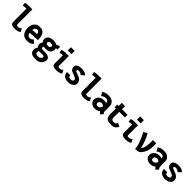

<svg xmlns="http://www.w3.org/2000/svg" viewBox="568 -2792 5075 5075"><g transform="rotate(45 3105.5 -255.0)"><path d="M173.3 -684.1H297.4Q297.4 -684.1 298.3 -133.8Q298.3 -108.9 308.6 -98.9Q318.8 -88.9 351.1 -88.9Q383.8 -88.9 407.7 -99.9Q431.6 -110.8 455.1 -133.3L502.4 -40.5Q472.7 -16.1 424.1 -3.7Q375.5 8.8 326.2 8.8Q252.9 8.8 218.8 -9.8Q173.3 -34.7 173.3 -100.6Q173.3 -156.2 173.1 -270.3Q172.9 -384.3 172.9 -439.9Q172.9 -535.6 173.3 -586.4H153.8Q88.9 -586.4 47.9 -577.1L33.7 -668Q87.9 -684.1 173.3 -684.1Z M681.6 -295.9Q748 -307.6 847.7 -307.6Q845.7 -353.5 823.5 -376.5Q801.3 -399.4 767.1 -399.4Q731 -399.4 707.5 -369.6Q684.1 -339.8 681.6 -295.9ZM766.1 -498.5Q877.9 -498.5 926.5 -430.7Q975.1 -362.8 975.1 -232.9L974.6 -211.9Q760.7 -209 681.6 -193.4Q687.5 -152.8 715.6 -124.3Q743.7 -95.7 777.3 -95.7Q814 -95.7 836.2 -107.9Q858.4 -120.1 885.7 -149.4L972.7 -73.2Q952.1 -50.3 937 -37.6Q921.9 -24.9 899.2 -14.2Q876.5 -3.4 847.2 0.7Q817.9 4.9 774.4 4.9Q671.4 4.9 613.5 -65.2Q555.7 -135.3 555.7 -252Q555.7 -360.8 610.8 -429.7Q666 -498.5 766.1 -498.5Z M1299.3 89.8Q1326.2 89.8 1359.9 65.2Q1393.6 40.5 1393.6 7.8Q1393.6 -9.3 1379.6 -18.8Q1365.7 -28.3 1327.1 -28.3L1196.8 -27.8Q1185.5 -13.2 1185.5 35.6Q1185.5 57.6 1207.3 73.7Q1229 89.8 1255.4 89.8ZM1350.1 -354.5Q1350.1 -374.5 1338.4 -385.3Q1326.7 -396 1311.3 -398.7Q1295.9 -401.4 1271.5 -401.4Q1236.8 -401.4 1215.8 -388.7Q1194.8 -376 1194.8 -350.1Q1194.8 -292.5 1272 -292.5Q1350.1 -292.5 1350.1 -354.5ZM1460 -399.9Q1470.2 -389.2 1470.2 -349.6Q1470.2 -279.8 1424.8 -237.3Q1379.4 -194.8 1282.7 -194.8H1281.2Q1224.1 -194.8 1209.5 -201.2Q1194.8 -184.1 1194.8 -162.6Q1194.8 -146 1209 -133.5Q1223.1 -121.1 1257.8 -121.1H1345.2Q1369.6 -121.1 1391.8 -118.2Q1414.1 -115.2 1437.3 -106.9Q1460.4 -98.6 1477.3 -85.4Q1494.1 -72.3 1504.9 -50.5Q1515.6 -28.8 1515.6 -0.5Q1515.6 38.6 1497.8 74.5Q1480 110.4 1452.4 134.5Q1424.8 158.7 1391.1 173.1Q1357.4 187.5 1325.7 187.5H1250Q1170.9 187.5 1122.6 150.4Q1074.2 113.3 1074.2 38.1Q1074.2 -32.2 1116.7 -69.8Q1098.6 -83 1086.4 -110.1Q1074.2 -137.2 1074.2 -167.5Q1074.2 -190.4 1080.3 -209.2Q1086.4 -228 1093 -237.8Q1099.6 -247.6 1111.3 -260.3Q1109.9 -262.2 1103.5 -270Q1097.2 -277.8 1095.5 -280.5Q1093.8 -283.2 1089.1 -289.8Q1084.5 -296.4 1082.8 -300.5Q1081.1 -304.7 1078.4 -311.3Q1075.7 -317.9 1075 -324.7Q1074.2 -331.5 1074.2 -338.9Q1074.2 -422.4 1127.2 -461.7Q1180.2 -501 1276.9 -501Q1361.3 -501 1409.7 -471.2Q1427.7 -487.8 1451.2 -494.4Q1474.6 -501 1517.1 -501V-401.4Q1502.4 -403.8 1497.1 -403.8Q1475.6 -403.8 1460 -399.9Z M1725.6 -698.2H1864.3L1865.2 -578.1H1726.1ZM1725.6 -494.6H1850.1Q1850.1 -494.6 1850.6 -133.8Q1850.6 -108.9 1861.1 -98.9Q1871.6 -88.9 1903.8 -88.9Q1936.5 -88.9 1960.4 -99.9Q1984.4 -110.8 2007.8 -133.3L2055.2 -40.5Q2025.4 -16.1 1976.8 -3.7Q1928.2 8.8 1878.9 8.8Q1805.2 8.8 1771 -9.8Q1725.6 -34.7 1725.6 -100.6V-397Q1670.4 -397 1611.3 -383.3L1597.2 -474.1Q1666 -494.6 1725.6 -494.6Z M2206.5 -268.1Q2175.8 -283.2 2157.7 -312.5Q2139.6 -341.8 2139.6 -381.3Q2139.6 -414.1 2155.3 -438.5Q2170.9 -462.9 2197.3 -476.3Q2223.6 -489.7 2253.7 -496.1Q2283.7 -502.4 2317.9 -502.4Q2347.2 -502.4 2370.4 -500.2Q2393.6 -498 2420.7 -491.7Q2447.8 -485.4 2471.4 -471.2Q2495.1 -457 2514.6 -436L2428.2 -356.4Q2383.3 -404.8 2319.3 -404.8Q2263.7 -404.8 2263.7 -375Q2263.7 -353 2280.3 -342.3Q2298.8 -335 2326.4 -324.7Q2354 -314.5 2371.6 -308.1Q2389.2 -301.8 2412.1 -291.5Q2435.1 -281.2 2449.5 -272Q2463.9 -262.7 2479.7 -248.8Q2495.6 -234.9 2504.4 -219.2Q2513.2 -203.6 2518.8 -182.4Q2524.4 -161.1 2524.4 -135.7Q2524.4 -107.4 2512.9 -83.3Q2501.5 -59.1 2482.4 -43Q2463.4 -26.9 2443.1 -16.1Q2422.9 -5.4 2401.9 0Q2359.9 9.8 2317.4 9.8Q2224.1 9.8 2170.2 -36.1Q2116.2 -82 2116.2 -161.1H2239.7Q2239.7 -122.1 2257.8 -105.5Q2275.9 -88.9 2316.4 -88.9Q2329.1 -88.9 2342 -91.3Q2355 -93.8 2368.9 -99.1Q2382.8 -104.5 2391.6 -115.5Q2400.4 -126.5 2400.4 -141.6Q2400.4 -162.6 2392.6 -176.5Q2384.8 -190.4 2366.2 -202.6Q2347.7 -214.4 2286.4 -236.6Q2225.1 -258.8 2206.5 -268.1Z M2761.2 -684.1H2885.3Q2885.3 -684.1 2886.2 -133.8Q2886.2 -108.9 2896.5 -98.9Q2906.7 -88.9 2939 -88.9Q2971.7 -88.9 2995.6 -99.9Q3019.5 -110.8 3043 -133.3L3090.3 -40.5Q3060.5 -16.1 3012 -3.7Q2963.4 8.8 2914.1 8.8Q2840.8 8.8 2806.6 -9.8Q2761.2 -34.7 2761.2 -100.6Q2761.2 -156.2 2761 -270.3Q2760.7 -384.3 2760.7 -439.9Q2760.7 -535.6 2761.2 -586.4H2741.7Q2676.8 -586.4 2635.7 -577.1L2621.6 -668Q2675.8 -684.1 2761.2 -684.1Z M3260.7 -154.8Q3260.7 -121.6 3279.5 -106.9Q3298.3 -92.3 3325.7 -92.3Q3361.8 -92.3 3390.9 -118.2Q3419.9 -144 3428.2 -169.4V-192.4Q3414.6 -208 3391.8 -218.8Q3369.1 -229.5 3346.2 -229.5Q3316.4 -229.5 3288.6 -210.2Q3260.7 -190.9 3260.7 -154.8ZM3553.2 -154.3Q3553.2 -120.1 3561.5 -99.1Q3569.8 -78.1 3590.3 -62L3529.3 10.7Q3523.4 6.3 3512.2 -1.5Q3501 -9.3 3495.6 -13.7Q3490.2 -18.1 3482.2 -27.6Q3474.1 -37.1 3466.8 -49.3Q3438 -19.5 3401.6 -7.1Q3365.2 5.4 3300.8 5.4Q3235.8 5.4 3184.3 -38.8Q3132.8 -83 3132.8 -147.5Q3132.8 -218.8 3176.3 -263.7Q3210 -297.9 3251 -312.5Q3292 -327.1 3346.2 -327.1Q3394.5 -327.1 3428.2 -304.2Q3428.2 -332.5 3419.2 -353Q3410.2 -373.5 3395.8 -383.1Q3381.3 -392.6 3368.4 -396.5Q3355.5 -400.4 3342.3 -400.4Q3255.4 -400.4 3204.1 -346.2L3144.5 -447.8Q3176.3 -467.8 3198 -478.5Q3219.7 -489.3 3246.1 -494.4Q3272.5 -499.5 3288.3 -500.5Q3304.2 -501.5 3346.2 -502Q3401.9 -502 3448.5 -481.2Q3495.1 -460.4 3524.2 -418.2Q3553.2 -376 3553.2 -319.8Z M3833 -212.9V-193.4Q3833 -145.5 3847.2 -124.3Q3861.3 -103 3893.1 -97.7Q3910.6 -95.7 3924.8 -95.7Q3959 -95.7 3983.4 -109.4Q3990.7 -113.3 3996.3 -119.4Q4002 -125.5 4005.6 -132.8Q4009.3 -140.1 4011.2 -145.5Q4013.2 -150.9 4015.1 -158Q4017.1 -165 4017.6 -166L4119.1 -117.2Q4115.2 -106.9 4106.9 -92Q4098.6 -77.1 4078.4 -54.4Q4058.1 -31.7 4033.2 -17.6Q3998 2.9 3925.8 2.9Q3848.1 2.9 3800.5 -13.7Q3752.9 -30.3 3729 -80.1Q3710 -119.1 3710 -194.3V-214.8Q3712.9 -340.3 3714.4 -393.1H3707.5Q3686.5 -393.1 3667.5 -387.2L3659.2 -486.8Q3676.8 -492.7 3709 -492.7H3716.3Q3716.3 -509.8 3716.6 -551.5Q3716.8 -593.3 3716.8 -610.4L3839.4 -607.4Q3839.4 -561 3838.4 -494.6Q3861.8 -494.6 3913.1 -494.1Q3964.4 -493.7 4005.9 -493.2Q4047.4 -492.7 4047.9 -492.7L4046.4 -393.1Q4012.7 -393.1 3941.2 -393.6Q3869.6 -394 3837.4 -394Q3835.9 -350.6 3835 -292.7Q3834 -234.9 3833 -212.9Z M4313.5 -698.2H4452.1L4453.1 -578.1H4314ZM4313.5 -494.6H4438Q4438 -494.6 4438.5 -133.8Q4438.5 -108.9 4449 -98.9Q4459.5 -88.9 4491.7 -88.9Q4524.4 -88.9 4548.3 -99.9Q4572.3 -110.8 4595.7 -133.3L4643.1 -40.5Q4613.3 -16.1 4564.7 -3.7Q4516.1 8.8 4466.8 8.8Q4393.1 8.8 4358.9 -9.8Q4313.5 -34.7 4313.5 -100.6V-397Q4258.3 -397 4199.2 -383.3L4185.1 -474.1Q4253.9 -494.6 4313.5 -494.6Z M4763.7 -525.4Q4819.8 -432.1 4854.7 -336.7Q4889.6 -241.2 4920.9 -122.6Q4961.9 -169.9 4977.1 -237.8Q4992.2 -305.7 4994.6 -398.4Q4995.1 -407.7 4995.1 -432.1Q4995.1 -469.7 4993.7 -494.6H5116.2Q5119.1 -479 5119.1 -401.4Q5119.1 -283.7 5082.3 -184.3Q5045.4 -85 4979.5 -32.2Q4960.4 -16.6 4945.8 -10Q4931.2 -3.4 4903.6 0.2Q4876 3.9 4825.2 3.9Q4825.2 -84 4768.3 -235.6Q4711.4 -387.2 4660.2 -461.9Z M5331.1 -154.8Q5331.1 -121.6 5349.9 -106.9Q5368.7 -92.3 5396 -92.3Q5432.1 -92.3 5461.2 -118.2Q5490.2 -144 5498.5 -169.4V-192.4Q5484.9 -208 5462.2 -218.8Q5439.5 -229.5 5416.5 -229.5Q5386.7 -229.5 5358.9 -210.2Q5331.1 -190.9 5331.1 -154.8ZM5623.5 -154.3Q5623.5 -120.1 5631.8 -99.1Q5640.1 -78.1 5660.6 -62L5599.6 10.7Q5593.8 6.3 5582.5 -1.5Q5571.3 -9.3 5565.9 -13.7Q5560.5 -18.1 5552.5 -27.6Q5544.4 -37.1 5537.1 -49.3Q5508.3 -19.5 5471.9 -7.1Q5435.5 5.4 5371.1 5.4Q5306.2 5.4 5254.6 -38.8Q5203.1 -83 5203.1 -147.5Q5203.1 -218.8 5246.6 -263.7Q5280.3 -297.9 5321.3 -312.5Q5362.3 -327.1 5416.5 -327.1Q5464.8 -327.1 5498.5 -304.2Q5498.5 -332.5 5489.5 -353Q5480.5 -373.5 5466.1 -383.1Q5451.7 -392.6 5438.7 -396.5Q5425.8 -400.4 5412.6 -400.4Q5325.7 -400.4 5274.4 -346.2L5214.8 -447.8Q5246.6 -467.8 5268.3 -478.5Q5290 -489.3 5316.4 -494.4Q5342.8 -499.5 5358.6 -500.5Q5374.5 -501.5 5416.5 -502Q5472.2 -502 5518.8 -481.2Q5565.4 -460.4 5594.5 -418.2Q5623.5 -376 5623.5 -319.8Z M5829.6 -268.1Q5798.8 -283.2 5780.8 -312.5Q5762.7 -341.8 5762.7 -381.3Q5762.7 -414.1 5778.3 -438.5Q5793.9 -462.9 5820.3 -476.3Q5846.7 -489.7 5876.7 -496.1Q5906.7 -502.4 5940.9 -502.4Q5970.2 -502.4 5993.4 -500.2Q6016.6 -498 6043.7 -491.7Q6070.8 -485.4 6094.5 -471.2Q6118.2 -457 6137.7 -436L6051.3 -356.4Q6006.3 -404.8 5942.4 -404.8Q5886.7 -404.8 5886.7 -375Q5886.7 -353 5903.3 -342.3Q5921.9 -335 5949.5 -324.7Q5977.1 -314.5 5994.6 -308.1Q6012.2 -301.8 6035.2 -291.5Q6058.1 -281.2 6072.5 -272Q6086.9 -262.7 6102.8 -248.8Q6118.7 -234.9 6127.4 -219.2Q6136.2 -203.6 6141.8 -182.4Q6147.5 -161.1 6147.5 -135.7Q6147.5 -107.4 6136 -83.3Q6124.5 -59.1 6105.5 -43Q6086.4 -26.9 6066.2 -16.1Q6045.9 -5.4 6024.9 0Q5982.9 9.8 5940.4 9.8Q5847.2 9.8 5793.2 -36.1Q5739.3 -82 5739.3 -161.1H5862.8Q5862.8 -122.1 5880.9 -105.5Q5898.9 -88.9 5939.5 -88.9Q5952.1 -88.9 5965.1 -91.3Q5978 -93.8 5991.9 -99.1Q6005.9 -104.5 6014.6 -115.5Q6023.4 -126.5 6023.4 -141.6Q6023.4 -162.6 6015.6 -176.5Q6007.8 -190.4 5989.3 -202.6Q5970.7 -214.4 5909.4 -236.6Q5848.1 -258.8 5829.6 -268.1Z"/></g></svg>

Font: Fantasque Sans Mono
Style: Bold
Weight: 700
Monospace: yes
Designer: Jany Belluz
Version: Version 1.8.0 ; ttfautohint (v1.8.2)